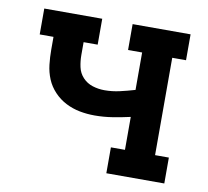

<svg xmlns="http://www.w3.org/2000/svg" viewBox="-65 -601 729 672"><g transform="rotate(10 300.0 -265.0)"><path d="M354 0V-92H404V-209Q373 -202 341.5 -197Q310 -192 278 -192Q251 -192 225 -197Q199 -202 175.5 -214Q152 -226 133.5 -245.5Q115 -265 105 -289Q95 -313 92 -339.5Q89 -366 89 -392V-438H40V-530H246V-438H196V-392Q196 -371 200.5 -350Q205 -329 219.5 -313.5Q234 -298 254.5 -291.5Q275 -285 297 -285Q324 -285 350.5 -291Q377 -297 404 -305V-438H354V-530H560V-438H511V-92H560V0Z"/></g></svg>

Font: Iosevka Curly Slab SmBdEx
Style: Regular
Weight: 600
Width: 7
Monospace: yes
Designer: Belleve Invis
Foundry: Belleve Invis
Version: Version 11.1.0; ttfautohint (v1.8.3)